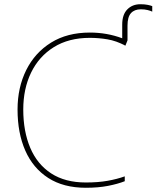

<svg xmlns="http://www.w3.org/2000/svg" viewBox="-20 -878 740 908"><path d="M644 -858Q664 -858 678.5 -855Q693 -852 700 -849V-823Q692 -827 678 -830.5Q664 -834 646 -834Q616 -834 599.5 -816Q583 -798 583 -757V-687L573 -662Q530 -685 488 -692Q446 -699 405 -699Q305 -699 234.5 -655Q164 -611 127 -534.5Q90 -458 90 -360Q90 -257 123 -179Q156 -101 222 -58Q288 -15 386 -15Q444 -15 489 -23Q534 -31 570 -44V-21Q537 -8 491 1Q445 10 386 10Q280 10 208 -36.5Q136 -83 99.5 -166Q63 -249 63 -360Q63 -464 104 -546.5Q145 -629 221.5 -676.5Q298 -724 405 -724Q486 -724 558 -697V-762Q558 -809 582 -833.5Q606 -858 644 -858Z"/></svg>

Font: Noto Sans Thin
Style: Regular
Weight: 100
Designer: Monotype Design Team
Foundry: Monotype Imaging Inc.
Version: Version 2.007